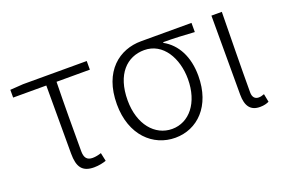

<svg xmlns="http://www.w3.org/2000/svg" viewBox="-79 -771 1498 1023"><g transform="rotate(-20 670.5 -260.0)"><path d="M308 13C335 13 361 7 377 1L367 -46C352 -41 334 -37 318 -37C286 -37 272 -54 272 -92C272 -220 272 -350 275 -484H464V-533H103L29 -528V-484H217V-98C217 -22 241 13 308 13Z M769 13C894 13 996 -84 996 -256C996 -365 953 -444 881 -484V-488C942 -488 996 -485 1058 -481V-533H772C649 -533 536 -449 536 -261C536 -85 644 13 769 13ZM769 -37C672 -37 597 -124 597 -261C597 -409 673 -483 771 -483C878 -483 938 -376 938 -259C938 -124 866 -37 769 -37Z M1249 13C1272 13 1288 8 1300 2L1291 -44C1278 -39 1269 -37 1259 -37C1239 -37 1225 -50 1225 -78C1225 -225 1228 -379 1230 -533H1171V-85C1171 -19 1196 13 1249 13Z"/></g></svg>

Font: Noto Sans T Chinese Light
Style: Regular
Weight: 300
Designer: Ryoko NISHIZUKA (kana & ideographs); Paul D. Hunt (Latin, Greek & Cyrillic); Wenlong ZHANG (bopomofo); Sandoll Communica
Foundry: Adobe Systems Incorporated
Version: Version 1.000;PS 1;hotconv 1.0.78;makeotf.lib2.5.61930